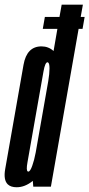

<svg xmlns="http://www.w3.org/2000/svg" viewBox="-47 -805 385 828"><path d="M137.5 -680.5 146.5 -732H209.5L219 -785H310.5L301 -732H318L309 -680.5H292L172.5 0H96.5L94.5 -25Q60.5 2.5 25 2.5Q-0.5 2.5 -13.5 -10Q-33 -29 -24.5 -76.5Q-10.5 -156 15 -301Q40.5 -446.5 54.5 -525.8Q68.5 -605 132 -605Q162 -605 184 -585L200.5 -680.5ZM107 -147.5 161 -454.5Q166.5 -487.5 166.5 -510Q166.5 -533.5 159.5 -536Q159 -536.5 158 -536.5Q147.5 -536.5 140.5 -496.5Q133.5 -456.5 106 -301Q78.5 -145 71.5 -105Q65 -69 73 -65.5Q73.5 -65 75 -65Q83.5 -65 92.5 -91.5Q100.5 -113.5 107 -147.5Z"/></svg>

Font: Anybody UltraCondensed Medium
Style: Italic
Weight: 500
Width: 1
Italic angle: -10°
Designer: Tyler Finck
Foundry: Etcetera Type Company
Version: Version 1.010; ttfautohint (v1.8.3) -l 8 -r 50 -G 200 -x 14 